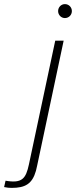

<svg xmlns="http://www.w3.org/2000/svg" viewBox="-144 -711 370 935"><path d="M43 67 166 -513H125L-3 89C-18 159 -36 183 -117 169L-124 200C-111 203 -98 204 -87 204C-22 204 13 185 31 121C36 103 38 88 43 67ZM139 -657C139 -638 154 -623 172 -623C191 -623 206 -638 206 -657C206 -676 191 -691 172 -691C154 -691 139 -676 139 -657Z"/></svg>

Font: Nacelle UltraLight
Style: Italic
Weight: 200
Italic angle: -12°
Designer: Sora Sagano
Foundry: Sora Sagano
Version: Version 1.000;FEAKit 1.0